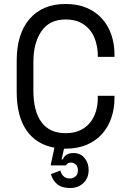

<svg xmlns="http://www.w3.org/2000/svg" viewBox="-20 -734 652 966"><path d="M310 -64Q353 -64 383.5 -78.5Q414 -93 433.5 -117.5Q453 -142 462.5 -173.5Q472 -205 472 -240V-252H556V-240Q556 -187 540 -140.5Q524 -94 493 -59.5Q462 -25 416 -5.5Q370 14 310 14H302L290 68H296Q309 36 350 36Q385 36 405.5 61Q426 86 426 121Q426 163 399 187.5Q372 212 333 212Q290 212 267 192Q244 172 236 142L284 124Q287 139 298.5 151.5Q310 164 332 164Q347 164 359.5 154Q372 144 372 122Q372 104 361.5 94Q351 84 337 84Q319 84 312 98H236V92L254 9Q163 -7 113.5 -78Q64 -149 64 -272V-428Q64 -564 129 -639Q194 -714 310 -714Q370 -714 416 -694.5Q462 -675 493 -640.5Q524 -606 540 -559.5Q556 -513 556 -460V-448H472V-460Q471 -494 461.5 -526Q452 -558 432.5 -582.5Q413 -607 383 -621.5Q353 -636 310 -636Q229 -636 188.5 -577Q148 -518 148 -422V-278Q148 -175 188.5 -119.5Q229 -64 310 -64Z"/></svg>

Font: Space Mono
Style: Regular
Weight: 400
Monospace: yes
Designer: Colophon Foundry / Benjamin Critton
Foundry: Colophon Foundry
Version: Version 1.000;PS 1.003;hotconv 1.0.81;makeotf.lib2.5.63406